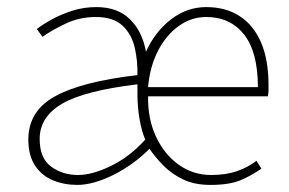

<svg xmlns="http://www.w3.org/2000/svg" viewBox="-20 -510 816 542"><path d="M198 12Q161 12 129.5 -1Q98 -14 79 -42.5Q60 -71 60 -116Q60 -197 136 -238.5Q212 -280 368 -298Q369 -337 360.5 -375Q352 -413 326 -437.5Q300 -462 250 -462Q204 -462 163.5 -442.5Q123 -423 100 -406L84 -428Q99 -440 125 -454.5Q151 -469 183.5 -479.5Q216 -490 252 -490Q312 -490 347 -455.5Q382 -421 392 -364Q418 -421 463 -455.5Q508 -490 562 -490Q617 -490 656.5 -464.5Q696 -439 717 -390Q738 -341 738 -270Q738 -263 738 -255Q738 -247 736 -238H398Q397 -174 420.5 -124Q444 -74 484.5 -45Q525 -16 576 -16Q617 -16 648 -26.5Q679 -37 704 -56L718 -34Q691 -15 659.5 -1.5Q628 12 574 12Q530 12 498 -3Q466 -18 442.5 -41.5Q419 -65 402 -90Q356 -44 299.5 -16Q243 12 198 12ZM200 -16Q241 -16 294 -42Q347 -68 390 -116Q380 -139 374 -173.5Q368 -208 368 -244V-272Q218 -254 155 -217Q92 -180 92 -118Q92 -63 124.5 -39.5Q157 -16 200 -16ZM398 -264H708Q708 -363 669 -412.5Q630 -462 562 -462Q520 -462 484.5 -436.5Q449 -411 426 -366.5Q403 -322 398 -264Z"/></svg>

Font: Source Sans Variable
Style: Regular
Weight: 200
Designer: Paul D. Hunt
Foundry: Adobe Systems Incorporated
Version: Version 3.006;hotconv 1.0.111;makeotfexe 2.5.65597